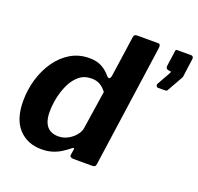

<svg xmlns="http://www.w3.org/2000/svg" viewBox="-130 -883 1068 1034"><g transform="rotate(20 404.0 -366.0)"><path d="M389.3 0Q380.7 0 374.1 -3.9Q367.6 -7.7 369.3 -18.4L373.7 -46.6Q375.7 -54.6 371.7 -55.7Q367.6 -56.7 359.9 -49.7Q342.3 -35.3 320.2 -21.3Q298 -7.2 270.7 1.4Q243.4 10 209 10Q127.9 10 78.2 -43.7Q28.5 -97.4 28.5 -201.7Q28.5 -266.8 46.5 -327.1Q64.5 -387.3 98.2 -435.6Q131.9 -484 179.4 -512Q226.8 -540 285.7 -540Q328.2 -540 356.8 -524.7Q385.5 -509.4 408.3 -481.4Q415.9 -473 422.9 -474.9Q430 -476.9 433.1 -499.7L465.7 -726.6Q467.4 -735.9 472.1 -738.9Q476.8 -742 484.7 -742H606.7Q620.4 -742 617.6 -718.5L518.4 -18.8Q517.4 -7.6 512.2 -3.8Q507 0 493.6 0ZM420.2 -394.9Q402 -418.8 381.9 -429.8Q361.8 -440.7 334.6 -440.7Q292.3 -440.7 263.3 -416.3Q234.3 -391.9 216.5 -353.5Q198.7 -315.1 190.5 -273.1Q182.4 -231.1 182.4 -195.6Q182.4 -156.7 193.5 -132.4Q204.6 -108 224.5 -97.2Q244.4 -86.4 270.1 -86.4Q299.9 -86.4 325.3 -100.3Q350.8 -114.2 367.8 -135.4Q384.9 -156.7 387.4 -178.8ZM686.2 -515.7Q680.4 -515.7 677.1 -522.3Q673.8 -528.8 675.5 -533L717.6 -607.9Q721.8 -616.5 723 -618.9Q724.2 -621.4 717.6 -622.4L708.4 -623.4Q700.1 -624.4 695.8 -629.6Q691.5 -634.8 692.5 -642.3L705.4 -733.1Q706.4 -740 708.1 -741Q709.8 -742 714.9 -742H796.4Q801.3 -742 805 -736.8Q808.8 -731.6 807.8 -726.4L793.3 -618.8Q792.3 -616.4 791.4 -614.3Q790.6 -612.2 789.8 -610.5L741.6 -525.3Q738.4 -517.7 733.6 -516.7Q728.9 -515.7 717.2 -515.7Z"/></g></svg>

Font: Libre Franklin Thin
Style: Italic
Weight: 100
Italic angle: -8°
Designer: Pablo Impallari, Rodrigo Fuenzalida, Nhung Nguyen
Foundry: Impallari Type
Version: Version 3.000